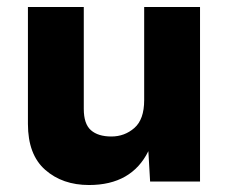

<svg xmlns="http://www.w3.org/2000/svg" viewBox="-20 -520 657 550"><path d="M235 10Q159 10 109.5 -33.5Q60 -77 60 -165V-500H220V-208Q220 -165 240.5 -147Q261 -129 299 -129Q337 -129 365 -153.5Q393 -178 393 -233V-500H553V0H410L405 -87Q357 10 235 10Z"/></svg>

Font: Prodigy Sans
Style: Bold
Weight: 700
Designer: Wei Huang
Foundry: Wei Huang
Version: Version 1.003; ttfautohint (v1.8.3)